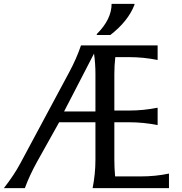

<svg xmlns="http://www.w3.org/2000/svg" viewBox="-20 -972 942 992"><path d="M674.8 -952.1V-947.3Q641.6 -861.8 549.8 -791H480V-795.9Q556.6 -872.1 556.6 -952.1ZM853 0H458.5Q473.1 -73.2 473.1 -146.5V-340.3H285.6L172.4 -137.7Q132.3 -65.4 108.4 0H0Q52.7 -67.4 84.5 -127L337.4 -598.6Q375.5 -669.4 398.4 -737.3H794.4V-662.1Q721.2 -676.8 647.9 -676.8H575.7Q570.8 -631.8 570.8 -590.8V-400.9H647.9Q721.2 -400.9 794.4 -415.5V-325.7Q721.2 -340.3 647.9 -340.3H570.8V-146.5Q570.8 -105.5 574.7 -60.5H706.5Q783.7 -60.5 853 -75.2ZM465.8 -695.3 311 -396H473.1V-590.8Q473.1 -643.1 465.8 -695.3Z"/></svg>

Font: Classica
Style: Book
Weight: 400
Version: Version 1.001